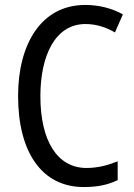

<svg xmlns="http://www.w3.org/2000/svg" viewBox="-20 -745 542 775"><path d="M325 -648C370 -648 410 -634 444 -614L476 -687C431 -712 379 -725 324 -725C145 -725 53 -565 53 -358C53 -129 150 10 318 10C374 10 416 1 455 -18V-94C416 -78 375 -67 329 -67C211 -67 143 -177 143 -357C143 -519 202 -648 325 -648Z"/></svg>

Font: Noto Sans Sinhala UI Condensed
Style: Regular
Weight: 400
Width: 3
Designer: Jelle Bosma - Monotype Design Team
Foundry: Monotype Imaging Inc.
Version: Version 2.006